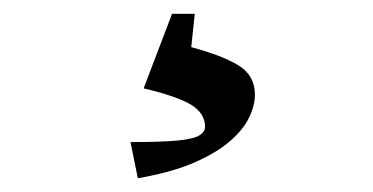

<svg xmlns="http://www.w3.org/2000/svg" viewBox="-20 -20 540 278"><path d="M179.6 238.1 168.9 185.7Q215.6 185.7 238.7 183.3Q261.7 180.9 269.3 175.6Q276.9 170.4 276.9 163.9Q276.9 144.4 257.4 132.1Q238 119.9 188 107.9L229.1 0H262L256.9 48.3Q301.9 60.3 325.5 74.8Q349.1 89.3 349.1 117.4Q349.1 132.8 340.7 150.1Q332.4 167.5 313.1 184.3Q293.9 201.1 261.2 215.4Q228.5 229.6 179.6 238.1Z"/></svg>

Font: Ancizar Serif Light
Style: Regular
Weight: 300
Designer: Cesar Puertas, Viviana Monsalve, Julian Moncada, Julian Prieto, Jose Castro, Felipe Aragon, Mariel Hernandez, Sara Alarc
Version: Version 8.100